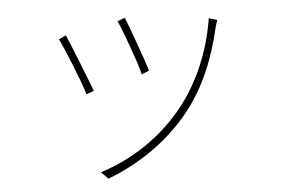

<svg xmlns="http://www.w3.org/2000/svg" viewBox="-47 -622 1093 742"><g transform="rotate(-5 500.0 -251.0)"><path d="M462 -558 433 -547C450 -510 499 -377 508 -334L537 -346C526 -387 477 -520 462 -558ZM785 -528C765 -398 711 -276 637 -186C555 -85 440 -9 318 29L345 56C451 16 571 -56 663 -170C738 -263 782 -374 809 -493C811 -499 814 -510 817 -518ZM229 -510 201 -497C216 -470 274 -327 289 -276L318 -287C300 -336 244 -476 229 -510Z"/></g></svg>

Font: Source Han Sans CN ExtraLight
Style: Regular
Weight: 250
Designer: Ryoko NISHIZUKA (kana & ideographs); Paul D. Hunt (Latin, Greek & Cyrillic); Wenlong ZHANG (bopomofo); Sandoll Communica
Foundry: Adobe Systems Incorporated
Version: Version 1.004;PS 1.004;hotconv 16.6.51;makeotf.lib2.5.65220